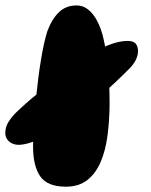

<svg xmlns="http://www.w3.org/2000/svg" viewBox="-40 -655 554 706"><path d="M28 -122.5Q15.5 -122.5 4.2 -127.8Q-7 -133 -13.8 -143Q-20.5 -153 -20.5 -166Q-20.5 -188 -8.5 -207.2Q3.5 -226.5 23.5 -245.5Q43.5 -264.5 66.5 -284.5Q90 -304.5 122 -329.8Q154 -355 188 -380.5Q222 -406 252.5 -427.5Q283 -449 304 -462Q337.5 -482 369.8 -493.2Q402 -504.5 429.5 -504.5Q450.5 -504.5 459 -494.5Q467.5 -484.5 467.5 -466.5Q467.5 -457.5 465 -449Q462.5 -440.5 458.5 -433Q454.5 -425.5 449.2 -418.2Q444 -411 438 -405Q412.5 -379 381 -349.5Q349.5 -320 315.8 -290.5Q282 -261 248.5 -234.5Q215 -208 185 -188Q141.5 -160.5 100 -141.5Q58.5 -122.5 28 -122.5ZM202 31.5Q134.5 31.5 108 -6.5Q81.5 -44.5 81.5 -117Q81.5 -139.5 82.8 -168.5Q84 -197.5 86.8 -230.8Q89.5 -264 93 -299.2Q96.5 -334.5 101 -369.2Q105.5 -404 110.8 -435.8Q116 -467.5 122 -494.5Q128 -521.5 134 -540Q151 -585.5 176.8 -610.2Q202.5 -635 242 -635Q262 -635 278.5 -624Q295 -613 308 -593.5Q321 -574 330 -549Q336.5 -531.5 341.2 -510Q346 -488.5 349.8 -464Q353.5 -439.5 356 -414.2Q358.5 -389 360.2 -364.2Q362 -339.5 362.5 -316Q363 -292.5 363 -272.5Q362.5 -211 355.2 -156Q348 -101 329.8 -58.8Q311.5 -16.5 280.5 7.5Q249.5 31.5 202 31.5Z"/></svg>

Font: Gluten Thin ExtraBold
Style: Regular
Weight: 800
Version: Version 1.300